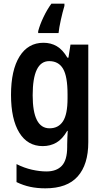

<svg xmlns="http://www.w3.org/2000/svg" viewBox="-20 -879 568 1046"><path d="M217 -646Q257 -646 289 -627.5Q321 -609 347 -565H353L364 -636H461V-104Q461 17 403.5 82Q346 147 227 147Q183 147 145 139Q107 131 70 113V15Q112 36 154 45.5Q196 55 233 55Q288 55 317 24Q346 -7 346 -78V-90Q346 -107 347 -128Q348 -149 349 -166H346Q320 -121 287 -102Q254 -83 213 -83Q130 -83 85 -156.5Q40 -230 40 -362Q40 -497 86.5 -571.5Q133 -646 217 -646ZM248 -546Q158 -546 158 -360Q158 -180 250 -180Q298 -180 323 -218Q348 -256 348 -343V-365Q348 -463 323.5 -504.5Q299 -546 248 -546ZM331 -847Q321 -814 311.5 -771Q302 -728 299 -699H188V-709Q197 -744 216.5 -785Q236 -826 260 -859H331Z"/></svg>

Font: Noto Sans Kannada UI Condensed SemiBold
Style: Regular
Weight: 600
Width: 3
Designer: Jelle Bosma - Monotype Design Team
Foundry: Monotype Imaging Inc.
Version: Version 2.005; ttfautohint (v1.8.4.7-5d5b)